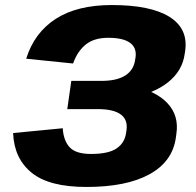

<svg xmlns="http://www.w3.org/2000/svg" viewBox="-20 -731 777 762"><path d="M323 11Q175 11 105.5 -45.5Q36 -102 32 -203L229 -222Q232 -173 256.5 -146.5Q281 -120 341 -120Q410 -120 442 -141.5Q474 -163 480 -201L482 -214Q488 -256 459 -277Q430 -298 368 -298H247L263 -410H383Q443 -410 476.5 -431Q510 -452 516 -492L518 -504Q523 -542 495.5 -561.5Q468 -581 410 -581Q353 -581 320 -554Q287 -527 270 -479L84 -498Q116 -601 201 -656Q286 -711 424 -711Q577 -711 652 -664.5Q727 -618 715 -530L713 -517Q704 -450 647 -404.5Q590 -359 495 -343L504 -390Q598 -371 644.5 -321.5Q691 -272 680 -200L678 -185Q665 -90 573.5 -39.5Q482 11 323 11Z"/></svg>

Font: Pathway Extreme 28pt ExtraBold
Style: Italic
Weight: 800
Italic angle: -8°
Designer: Eduardo Rodriguez Tunni
Foundry: Eduardo Rodriguez Tunni
Version: Version 1.001;gftools[0.9.26]